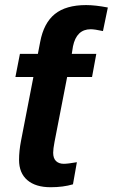

<svg xmlns="http://www.w3.org/2000/svg" viewBox="-20 -745 454 772"><path d="M183.6 7.8Q123 7.8 89.8 -20.8Q56.6 -49.3 56.6 -102.1Q56.6 -138.2 64.5 -178.7L114.3 -435.5H42L60.1 -528.3H132.3L141.6 -576.7Q155.8 -652.3 200.4 -688.5Q245.1 -724.6 326.2 -724.6Q363.3 -724.6 413.6 -714.8L394 -620.1Q360.4 -627.4 344.7 -627.4Q287.6 -627.4 273.4 -558.6L268.6 -528.3H367.2L350.1 -435.5H250L199.2 -174.3Q193.8 -146 193.8 -130.9Q193.8 -108.4 205.3 -97.4Q216.8 -86.4 236.3 -86.4Q252.9 -86.4 289.1 -92.8L273.4 -3.9Q233.9 7.8 183.6 7.8Z"/></svg>

Font: Arimo
Style: Bold Italic
Weight: 700
Italic angle: -12°
Designer: Steve Matteson
Foundry: Monotype Imaging Inc.
Version: Version 1.33